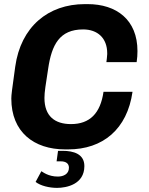

<svg xmlns="http://www.w3.org/2000/svg" viewBox="-20 -716 723 933"><path d="M624 -270H483C468 -165 416 -113 325 -113C247 -113 196 -151 196 -240C196 -270 202 -303 214 -382C231 -498 269 -573 384 -573C454 -573 501 -531 501 -457V-453C500 -440 499 -427 497 -414H644C647 -433 648 -451 648 -468C648 -620 546 -696 406 -696H392C214 -696 81 -586 54 -392C38 -277 35 -255 35 -237C35 -75 144 10 297 10H311C480 10 598 -88 624 -270ZM181 116 153 168C177 187 220 197 257 197C303 197 390 180 390 91C390 32 337 17 285 17H262L255 68H275C301 68 315 79 315 99C315 130 288 142 261 142C214 142 187 119 181 116Z"/></svg>

Font: Chivo
Style: Bold Italic
Weight: 700
Italic angle: -8°
Designer: Hector Gatti
Foundry: Omnibus-Type
Version: Version 1.003;PS 001.003;hotconv 1.0.70;makeotf.lib2.5.58329